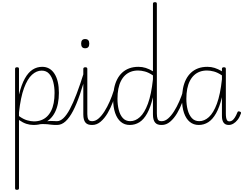

<svg xmlns="http://www.w3.org/2000/svg" viewBox="-20 -1135 2251 1770"><path d="M502 17Q473 17 452.5 14.5Q432 12 413.5 10Q395 8 372 8.5Q349 9 316 15L360 -5Q386 -14 407.5 -17Q429 -20 446.5 -20Q464 -20 478 -19Q492 -18 502 -18Q511 -18 516 -12.5Q521 -7 521 -0.5Q521 6 516 11.5Q511 17 502 17ZM136 615Q127 615 123 611.5Q119 608 119 600V-500Q119 -508 123.5 -511.5Q128 -515 138 -515Q147 -515 151 -511.5Q155 -508 155 -500V-263Q178 -356 209.5 -412Q241 -468 281 -493.5Q321 -519 369 -519Q441 -519 482 -455.5Q523 -392 523 -279Q523 -227 514 -181.5Q505 -136 486.5 -99.5Q468 -63 440 -37Q412 -11 374.5 3Q337 17 289 17Q255 17 223 6.5Q191 -4 155 -29V600Q155 608 150.5 611.5Q146 615 136 615ZM155 -65Q195 -36 230 -26Q265 -16 293 -16Q329 -16 359 -27Q389 -38 412 -59.5Q435 -81 451 -112.5Q467 -144 475 -185.5Q483 -227 483 -278Q483 -332 471 -379Q459 -426 433 -455Q407 -484 364 -484Q317 -484 275 -446Q233 -408 201.5 -323Q170 -238 155 -98Z M506 17Q497 17 492 11.5Q487 6 487 -0.5Q487 -7 492 -12.5Q497 -18 506 -18Q535 -18 564.5 -45.5Q594 -73 624 -129Q654 -185 686.5 -270.5Q719 -356 755 -471Q757 -479 763 -480.5Q769 -482 774 -478Q779 -474 776 -464Q747 -353 716.5 -264Q686 -175 653.5 -112.5Q621 -50 584.5 -16.5Q548 17 506 17Z M828 17Q808 17 793 12Q778 7 768 -5Q758 -17 753 -35.5Q748 -54 748 -81V-500Q748 -508 753 -511.5Q758 -515 766 -515Q776 -515 780.5 -511.5Q785 -508 785 -500V-83Q785 -52 794 -35Q803 -18 828 -18Q836 -18 839 -12.5Q842 -7 842 -0.5Q842 6 838.5 11.5Q835 17 828 17ZM765 -690Q746 -690 737 -701Q728 -712 728 -733Q728 -754 737 -764.5Q746 -775 765 -775Q784 -775 793.5 -764.5Q803 -754 803 -733Q803 -711 793.5 -700.5Q784 -690 765 -690Z M831 17Q822 17 817 11.5Q812 6 812 -0.5Q812 -7 817 -12.5Q822 -18 831 -18Q860 -18 888.5 -42.5Q917 -67 943 -108Q969 -149 991 -199Q1013 -249 1029 -301Q1032 -308 1037.5 -309Q1043 -310 1047.5 -306.5Q1052 -303 1050 -294Q1040 -247 1020 -193Q1000 -139 971.5 -91Q943 -43 907.5 -13Q872 17 831 17Z M1176 17Q1128 17 1094 -11.5Q1060 -40 1041.5 -93.5Q1023 -147 1023 -223Q1023 -275 1032 -320.5Q1041 -366 1059.5 -402.5Q1078 -439 1106 -465Q1134 -491 1171.5 -505Q1209 -519 1256 -519Q1291 -519 1323 -509Q1355 -499 1390 -478V-1100Q1390 -1108 1394.5 -1111.5Q1399 -1115 1409 -1115Q1418 -1115 1422 -1111.5Q1426 -1108 1426 -1100V-89Q1426 -58 1433 -38Q1440 -18 1468 -18Q1475 -18 1478.5 -12.5Q1482 -7 1482 -0.5Q1482 6 1478.5 11.5Q1475 17 1468 17Q1449 17 1434.5 12Q1420 7 1410 -5Q1400 -17 1395 -35.5Q1390 -54 1390 -81V-238Q1368 -146 1336.5 -89.5Q1305 -33 1265 -8Q1225 17 1176 17ZM1181 -18Q1228 -18 1270 -56Q1312 -94 1343.5 -179Q1375 -264 1390 -404V-440Q1350 -467 1315.5 -476Q1281 -485 1253 -485Q1217 -485 1187 -474Q1157 -463 1134 -441.5Q1111 -420 1095 -388.5Q1079 -357 1071 -316Q1063 -275 1063 -224Q1063 -170 1074.5 -123Q1086 -76 1112 -47Q1138 -18 1181 -18Z M1472 17Q1463 17 1458 11.5Q1453 6 1453 -0.5Q1453 -7 1458 -12.5Q1463 -18 1472 -18Q1501 -18 1529.5 -42.5Q1558 -67 1584 -108Q1610 -149 1632 -199Q1654 -249 1670 -301Q1673 -308 1678.5 -309Q1684 -310 1688.5 -306.5Q1693 -303 1691 -294Q1681 -247 1661 -193Q1641 -139 1612.5 -91Q1584 -43 1548.5 -13Q1513 17 1472 17Z M1812 17Q1764 17 1729.5 -11.5Q1695 -40 1676.5 -93.5Q1658 -147 1658 -223Q1658 -275 1667 -320.5Q1676 -366 1694.5 -402.5Q1713 -439 1741 -465Q1769 -491 1806.5 -505Q1844 -519 1892 -519Q1927 -519 1958.5 -509Q1990 -499 2026 -478V-500Q2026 -508 2030.5 -511.5Q2035 -515 2044 -515Q2054 -515 2058 -511.5Q2062 -508 2062 -500V-89Q2062 -68 2064.5 -51.5Q2067 -35 2074 -25.5Q2081 -16 2094 -16Q2109 -16 2121 -24.5Q2133 -33 2145 -51.5Q2157 -70 2169 -100Q2172 -108 2178 -108.5Q2184 -109 2191 -106Q2199 -104 2201 -99Q2203 -94 2201 -89Q2189 -54 2170.5 -30.5Q2152 -7 2131 5Q2110 17 2089 17Q2073 17 2061.5 12Q2050 7 2042 -3.5Q2034 -14 2030 -29.5Q2026 -45 2026 -65Q2026 -109 2026 -152.5Q2026 -196 2026 -239Q2004 -147 1972 -90.5Q1940 -34 1900 -8.5Q1860 17 1812 17ZM1698 -224Q1698 -170 1710 -123Q1722 -76 1748 -47Q1774 -18 1817 -18Q1864 -18 1906 -56Q1948 -94 1979.5 -179Q2011 -264 2026 -404V-440Q1986 -467 1951.5 -476Q1917 -485 1888 -485Q1852 -485 1822 -474Q1792 -463 1769 -441.5Q1746 -420 1730 -388.5Q1714 -357 1706 -316Q1698 -275 1698 -224Z"/></svg>

Font: Playwrite FR Moderne Thin
Style: Regular
Weight: 250
Version: Version 1.002